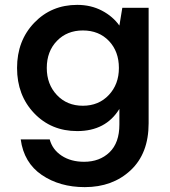

<svg xmlns="http://www.w3.org/2000/svg" viewBox="-20 -536 697 788"><path d="M328 232Q225 232 151.5 182Q78 132 65 36H184Q195 78 233 103Q271 128 325 128Q389 128 429.5 89Q470 50 470 -25V-89Q414 2 297 2Q190 2 120 -71.5Q50 -145 50 -257Q50 -369 120.5 -442.5Q191 -516 297 -516Q353 -516 398 -492.5Q443 -469 470 -431L482 -504H590V-30Q590 94 516 163Q442 232 328 232ZM468 -257Q468 -325 427 -368Q386 -411 320 -411Q255 -411 213.5 -368Q172 -325 172 -257Q172 -190 213.5 -146Q255 -102 320 -102Q385 -102 426.5 -146Q468 -190 468 -257Z"/></svg>

Font: AWOL-DM SemiBold
Style: Regular
Weight: 600
Designer: Colophon Foundry, Jonny Pinhorn, Mikhail Sharanda
Foundry: Colophon Foundry
Version: Version 1.000;Glyphs 3.2.3 (3260)